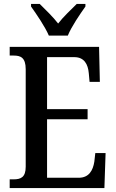

<svg xmlns="http://www.w3.org/2000/svg" viewBox="-20 -951 586 971"><path d="M227 -771H323C341 -816 385 -880 412 -918V-931H368C339 -902 300 -866 274 -832C248 -866 210 -902 181 -931H137V-918C164 -880 208 -816 227 -771ZM29 0H508L514 -177H462L457 -133C450 -89 430 -52 378 -52H218V-348H423V-399H218V-662H356C406 -662 425 -626 429 -581L433 -537H485L481 -714H29V-670H49C83 -670 110 -661 110 -601V-108C110 -55 86 -44 49 -44H29Z"/></svg>

Font: Noto Serif Ethiopic Condensed Medium
Style: Regular
Weight: 500
Width: 3
Designer: Monotype Design Team
Foundry: Monotype Imaging Inc.
Version: Version 2.102